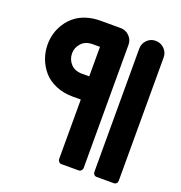

<svg xmlns="http://www.w3.org/2000/svg" viewBox="-156 -833 1101 1167"><g transform="rotate(20 394.5 -250.0)"><path d="M504.9 -621.1V175.8Q504.9 185.5 497.8 192.9Q490.7 200.2 481 200.2H369.1Q359.9 200.2 353 192.9Q346.2 185.5 346.2 175.8V-209H293.9Q233.4 -209 184.1 -230Q134.8 -251 104.5 -286.1Q74.2 -321.3 58.1 -364.7Q42 -408.2 42 -455.1Q42 -492.2 52 -527.3Q62 -562.5 82.5 -594Q103 -625.5 132.3 -649.2Q161.6 -672.9 203.4 -686.5Q245.1 -700.2 293.9 -700.2H424.8Q458 -700.2 481.4 -677Q504.9 -653.8 504.9 -621.1ZM200.2 -455.1Q200.2 -416 226.3 -387.5Q252.4 -358.9 299.8 -358.9H346.2V-549.8H299.8Q252.9 -549.8 226.6 -521.2Q200.2 -492.7 200.2 -455.1ZM574.2 175.8V-621.1Q574.2 -653.8 596.9 -677Q619.6 -700.2 651.9 -700.2Q685.5 -700.2 708.7 -677.2Q731.9 -654.3 731.9 -621.1V175.8Q731.9 186 725.3 193.1Q718.8 200.2 709 200.2H597.2Q587.4 200.2 580.8 193.1Q574.2 186 574.2 175.8Z"/></g></svg>

Font: LT Saeada
Style: Bold
Weight: 700
Designer: Daniel Lyons
Foundry: LyonsType
Version: Version 1.001